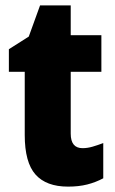

<svg xmlns="http://www.w3.org/2000/svg" viewBox="-20 -684 426 714"><path d="M287 -133Q305 -133 324 -138.5Q343 -144 364 -152V-21Q336 -6 304.5 2Q273 10 233 10Q152 10 112 -35Q72 -80 72 -182V-417H13V-501L87 -548L129 -664H243V-553H357V-417H243V-187Q243 -133 287 -133Z"/></svg>

Font: Noto Sans Telugu Condensed Black
Style: Regular
Weight: 900
Width: 3
Designer: Jelle Bosma - Monotype Design Team
Foundry: Monotype Imaging Inc.
Version: Version 2.005; ttfautohint (v1.8.4.7-5d5b)